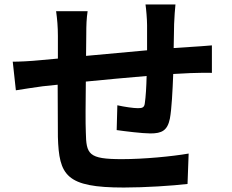

<svg xmlns="http://www.w3.org/2000/svg" viewBox="-20 -805 1040 859"><path d="M37 -529 51 -401C77 -405 139 -415 171 -419L238 -426L239 -193C244 -20 275 34 534 34C629 34 752 26 819 18L824 -118C749 -105 623 -93 525 -93C375 -93 366 -115 364 -213C362 -256 363 -348 364 -440C449 -448 547 -458 636 -465C635 -417 632 -371 628 -344C626 -324 617 -321 597 -321C577 -321 536 -327 505 -334L502 -223C537 -218 617 -208 653 -208C704 -208 729 -221 740 -274C748 -316 752 -398 755 -474L832 -478C858 -479 911 -480 928 -479V-602C899 -599 860 -597 832 -595L757 -590L759 -698C760 -725 763 -769 765 -785H631C634 -765 638 -718 638 -693V-580L365 -555L366 -651C366 -693 367 -721 372 -755H231C236 -719 239 -685 239 -644V-543L163 -536C112 -531 66 -529 37 -529Z"/></svg>

Font: Noto Sans Mono CJK SC
Style: Bold
Weight: 700
Designer: Ryoko NISHIZUKA 西塚涼子 (kana, bopomofo & ideographs); Paul D. Hunt (Latin, Greek & Cyrillic); Sandoll Communications 산돌커뮤니
Foundry: Adobe
Version: Version 2.004;hotconv 1.0.118;makeotfexe 2.5.65603